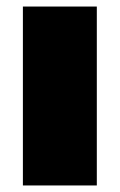

<svg xmlns="http://www.w3.org/2000/svg" viewBox="-20 -567 366 587"><path d="M50 -547V0H276V-547Z"/></svg>

Font: Montserrat Custom Black
Style: Regular
Weight: 900
Designer: Julieta Ulanovsky
Foundry: Julieta Ulanovsky
Version: Version 7.200